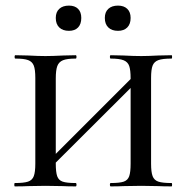

<svg xmlns="http://www.w3.org/2000/svg" viewBox="-20 -665 665 685"><path d="M375 -456Q372 -456 372 -462Q372 -468 375 -468L420 -467Q458 -465 484 -465Q507 -465 545 -467L592 -468Q594 -468 594 -462Q594 -456 592 -456Q560 -456 545 -450.5Q530 -445 524.5 -431Q519 -417 519 -387V-81Q519 -51 524.5 -36.5Q530 -22 545 -17Q560 -12 592 -12Q594 -12 594 -6Q594 0 592 0Q562 0 545 -1L484 -2L420 -1Q404 0 375 0Q372 0 372 -6Q372 -12 375 -12Q407 -12 421.5 -17Q436 -22 441 -36.5Q446 -51 446 -81V-385Q446 -415 441 -429.5Q436 -444 421 -450Q406 -456 375 -456ZM132 -69 479 -416 495 -400 147 -53ZM35 -456Q32 -456 32 -462Q32 -468 35 -468L80 -467Q118 -465 142 -465Q166 -465 206 -467L250 -468Q253 -468 253 -462Q253 -456 250 -456Q219 -456 204.5 -450Q190 -444 184.5 -429.5Q179 -415 179 -385V-81Q179 -51 184 -36.5Q189 -22 203.5 -17Q218 -12 250 -12Q253 -12 253 -6Q253 0 250 0Q221 0 205 -1L142 -2L80 -1Q63 0 33 0Q31 0 31 -6Q31 -12 33 -12Q65 -12 80 -17Q95 -22 100.5 -36.5Q106 -51 106 -81V-387Q106 -417 100.5 -431Q95 -445 80.5 -450.5Q66 -456 35 -456ZM179 -601Q179 -622 191.5 -633.5Q204 -645 226 -645Q247 -645 258.5 -633.5Q270 -622 270 -601Q270 -579 258.5 -567Q247 -555 226 -555Q204 -555 191.5 -567Q179 -579 179 -601ZM354 -601Q354 -622 366.5 -633.5Q379 -645 401 -645Q422 -645 434 -633.5Q446 -622 446 -601Q446 -579 434 -567Q422 -555 401 -555Q379 -555 366.5 -567Q354 -579 354 -601Z"/></svg>

Font: Cormorant Unicase Medium
Style: Regular
Weight: 500
Designer: Christian Thalmann (Catharsis Fonts)
Foundry: Catharsis Fonts
Version: Version 4.000